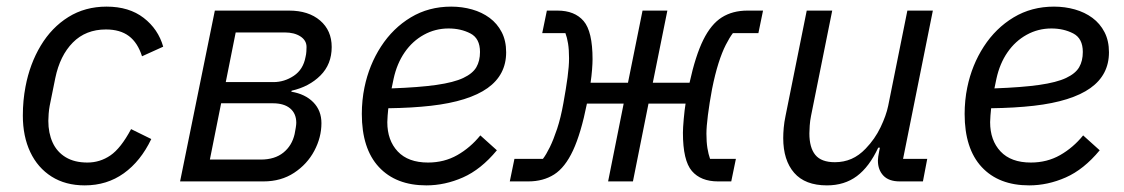

<svg xmlns="http://www.w3.org/2000/svg" viewBox="-20 -548 3396 580"><path d="M236 12Q178 12 136 -14.5Q94 -41 71.5 -88.5Q49 -136 49 -199Q49 -222 51 -243.5Q53 -265 57 -286Q70 -355 103 -410Q136 -465 186.5 -496.5Q237 -528 302 -528Q370 -528 414 -494Q458 -460 473 -407L409 -378Q396 -419 369.5 -439Q343 -459 300 -459Q239 -459 200 -419.5Q161 -380 147 -312L130 -228Q128 -217 127 -204.5Q126 -192 126 -183Q126 -146 139 -117.5Q152 -89 178.5 -73Q205 -57 244 -57Q282 -57 313.5 -78.5Q345 -100 376 -158L437 -128Q405 -61 354 -24.5Q303 12 236 12Z M524 0 629 -516H853Q912 -516 947 -486Q982 -456 982 -406Q982 -354 948 -320Q914 -286 861 -274L860 -271Q902 -264 926.5 -239Q951 -214 951 -176Q951 -133 929.5 -92.5Q908 -52 868.5 -26Q829 0 776 0ZM614 -66H768Q810 -66 836 -87Q862 -108 870 -143Q872 -153 873.5 -162.5Q875 -172 875 -177Q875 -205 856.5 -220.5Q838 -236 804 -236H648ZM662 -300H806Q839 -300 867.5 -319Q896 -338 903 -376Q905 -384 905.5 -392.5Q906 -401 906 -406Q906 -426 887.5 -438Q869 -450 840 -450H692Z M1268 12Q1176 12 1124.5 -43.5Q1073 -99 1073 -204Q1073 -224 1075 -244.5Q1077 -265 1081 -284Q1095 -352 1131 -407.5Q1167 -463 1221 -495.5Q1275 -528 1343 -528Q1376 -528 1406 -519.5Q1436 -511 1459 -494Q1482 -477 1495.5 -451Q1509 -425 1509 -390Q1509 -356 1495 -329Q1481 -302 1453 -282Q1425 -262 1382 -248.5Q1339 -235 1282 -228.5Q1225 -222 1153 -221Q1152 -211 1151 -199Q1150 -187 1150 -179Q1150 -124 1181.5 -90.5Q1213 -57 1273 -57Q1322 -57 1361.5 -79.5Q1401 -102 1431 -139L1481 -94Q1433 -36 1378.5 -12Q1324 12 1268 12ZM1335 -462Q1295 -462 1260.5 -443Q1226 -424 1202.5 -390Q1179 -356 1169 -310L1163 -281Q1246 -284 1298.5 -291.5Q1351 -299 1379.5 -312.5Q1408 -326 1419 -345Q1430 -364 1430 -391Q1430 -432 1401 -447Q1372 -462 1335 -462Z M1520 0 1534 -68H1620Q1630 -81 1641 -103.5Q1652 -126 1663 -159Q1674 -192 1682 -237Q1690 -281 1694.5 -314.5Q1699 -348 1699 -372Q1699 -398 1696 -416.5Q1693 -435 1688 -448H1618L1632 -516H1664Q1716 -516 1743 -484.5Q1770 -453 1770 -369Q1770 -357 1768.5 -337.5Q1767 -318 1764 -298H1877L1921 -516H1996L1952 -298H2063Q2081 -380 2104.5 -427.5Q2128 -475 2160.5 -495.5Q2193 -516 2238 -516H2285L2271 -448H2194Q2184 -435 2172.5 -412.5Q2161 -390 2150.5 -357Q2140 -324 2131 -279Q2123 -236 2118.5 -200.5Q2114 -165 2114 -144Q2114 -119 2117 -100.5Q2120 -82 2125 -68H2203L2189 0H2149Q2097 0 2070 -31.5Q2043 -63 2043 -147Q2043 -161 2045.5 -189Q2048 -217 2051 -235H1939L1892 0H1817L1864 -235H1753Q1735 -145 1711 -93.5Q1687 -42 1654 -21Q1621 0 1576 0Z M2417 -516H2494L2430 -198Q2427 -183 2426 -168.5Q2425 -154 2425 -145Q2425 -102 2443 -80Q2461 -58 2502 -58Q2529 -58 2552 -68Q2575 -78 2595 -99Q2623 -128 2640 -163.5Q2657 -199 2663 -228L2721 -516H2798L2708 -68H2781L2768 0H2698Q2665 0 2648.5 -17.5Q2632 -35 2632 -63Q2632 -68 2633 -75Q2634 -82 2636 -92L2638 -102H2633Q2606 -44 2568.5 -16Q2531 12 2478 12Q2412 12 2379 -26Q2346 -64 2346 -131Q2346 -145 2347.5 -162Q2349 -179 2353 -198Z M3089 12Q2997 12 2945.5 -43.5Q2894 -99 2894 -204Q2894 -224 2896 -244.5Q2898 -265 2902 -284Q2916 -352 2952 -407.5Q2988 -463 3042 -495.5Q3096 -528 3164 -528Q3197 -528 3227 -519.5Q3257 -511 3280 -494Q3303 -477 3316.5 -451Q3330 -425 3330 -390Q3330 -356 3316 -329Q3302 -302 3274 -282Q3246 -262 3203 -248.5Q3160 -235 3103 -228.5Q3046 -222 2974 -221Q2973 -211 2972 -199Q2971 -187 2971 -179Q2971 -124 3002.5 -90.5Q3034 -57 3094 -57Q3143 -57 3182.5 -79.5Q3222 -102 3252 -139L3302 -94Q3254 -36 3199.5 -12Q3145 12 3089 12ZM3156 -462Q3116 -462 3081.5 -443Q3047 -424 3023.5 -390Q3000 -356 2990 -310L2984 -281Q3067 -284 3119.5 -291.5Q3172 -299 3200.5 -312.5Q3229 -326 3240 -345Q3251 -364 3251 -391Q3251 -432 3222 -447Q3193 -462 3156 -462Z"/></svg>

Font: IBM Plex Sans
Style: Italic
Weight: 400
Italic angle: -11.31°
Designer: Mike Abbink, Paul van der Laan, Pieter van Rosmalen
Foundry: Bold Monday
Version: Version 3.201